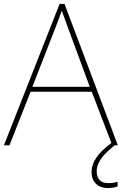

<svg xmlns="http://www.w3.org/2000/svg" viewBox="-20 -736 617 973"><path d="M470 131C470 80 516 36 562 0H577L307 -716H282L0 0H28L135 -271H445L545 -10L544 -11C474 41 444 87 444 135C444 190 480 217 526 217C547 217 565 213 576 209V185C565 189 547 192 528 192C489 192 470 170 470 131ZM325 -594 435 -296H144L260 -593C270 -620 283 -652 293 -682C306 -645 317 -617 325 -594Z"/></svg>

Font: Noto Sans Lao Thin
Style: Regular
Weight: 100
Designer: Monotype Design Team
Foundry: Monotype Imaging Inc.
Version: Version 2.003